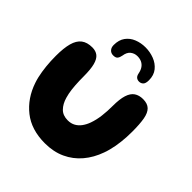

<svg xmlns="http://www.w3.org/2000/svg" viewBox="-218 -972 1150 1150"><g transform="rotate(45 356.5 -397.5)"><path d="M340.5 19.5Q226 19.5 151.8 -39.2Q77.5 -98 44.5 -196Q38.5 -213.5 34 -232.5Q29.5 -251.5 26.5 -271.2Q23.5 -291 21.2 -311.8Q19 -332.5 18 -354Q17 -375.5 17 -398Q17 -463.5 28.5 -505.5Q40 -547.5 66.2 -567.8Q92.5 -588 136 -588Q165.5 -588 184.5 -573Q203.5 -558 212.8 -523Q222 -488 222 -427.5Q222 -409.5 222.5 -391.5Q223 -373.5 224.2 -356.5Q225.5 -339.5 227.2 -323.5Q229 -307.5 232 -292.8Q235 -278 239 -264.5Q250.5 -224 274.8 -199.2Q299 -174.5 340.5 -174.5Q367.5 -174.5 388 -185.8Q408.5 -197 423.2 -217.2Q438 -237.5 447.5 -264Q453.5 -281 458 -300.2Q462.5 -319.5 465 -340.2Q467.5 -361 468.8 -382.5Q470 -404 470 -425.5Q470 -484 481 -518.8Q492 -553.5 514.5 -568.8Q537 -584 570 -584Q607.5 -584 627.5 -564.8Q647.5 -545.5 654.8 -504.8Q662 -464 662 -399.5Q662 -376.5 660.8 -354.8Q659.5 -333 657.2 -311.8Q655 -290.5 651.2 -270.2Q647.5 -250 642.5 -230.8Q637.5 -211.5 631 -193.5Q608 -128.5 567.5 -80.8Q527 -33 470.2 -6.8Q413.5 19.5 340.5 19.5ZM258 -642Q239 -642 227.5 -654.8Q216 -667.5 216 -688.5Q216 -731.5 236.2 -759.2Q256.5 -787 289.8 -800.2Q323 -813.5 361.5 -813.5Q399.5 -813.5 434.8 -800Q470 -786.5 492.5 -758.8Q515 -731 515 -688.5Q515 -661 504.2 -650.8Q493.5 -640.5 478 -640.5Q464.5 -640.5 455 -648.2Q445.5 -656 442 -674Q437.5 -697.5 426.8 -712.5Q416 -727.5 400.2 -734.8Q384.5 -742 364 -742Q340 -742 321.2 -727.2Q302.5 -712.5 298 -680.5Q295 -663 287 -652.5Q279 -642 258 -642Z"/></g></svg>

Font: Gluten SemiBold
Style: Regular
Weight: 600
Designer: Tyler Finck
Foundry: Etcetera Type Company
Version: Version 1.300